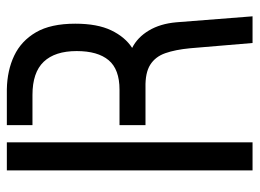

<svg xmlns="http://www.w3.org/2000/svg" viewBox="-116 -624 740 547"><g transform="rotate(-90 253.5 -350.0)"><path d="M405 0 390 -178Q386 -220 376 -248.5Q366 -277 343 -291.5Q320 -306 278 -305H171V-379H272Q330 -379 356 -410Q382 -441 382 -501Q382 -563 351.5 -595Q321 -627 257 -627H171V-700H273Q327 -699 369 -679Q411 -659 435.5 -617Q460 -575 460 -505Q460 -442 441 -402.5Q422 -363 391 -343Q421 -328 440.5 -295.5Q460 -263 464 -217L481 0ZM42 0V-700H122V0Z"/></g></svg>

Font: Stick No Bills
Style: Regular
Weight: 400
Version: Version 2.000